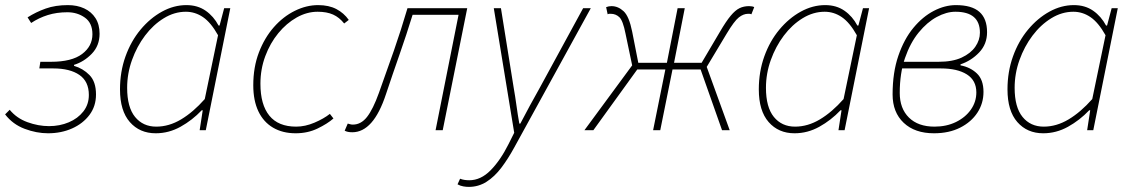

<svg xmlns="http://www.w3.org/2000/svg" viewBox="-22 -510 4444 752"><path d="M166 12Q121 12 74.5 -5.5Q28 -23 -2 -62L16 -80Q43 -47 85.5 -31.5Q128 -16 170 -16Q212 -16 247.5 -31Q283 -46 304.5 -73.5Q326 -101 326 -138Q326 -191 289 -216.5Q252 -242 187 -242H132L136 -268H178Q259 -268 299.5 -298.5Q340 -329 340 -376Q340 -420 310.5 -441Q281 -462 242 -462Q200 -462 165 -451Q130 -440 100 -420L86 -442Q119 -463 157 -476.5Q195 -490 244 -490Q280 -490 308 -477Q336 -464 352 -439Q368 -414 368 -378Q368 -331 337.5 -299.5Q307 -268 268 -256V-252Q303 -242 328.5 -216Q354 -190 354 -140Q354 -94 328.5 -60Q303 -26 260.5 -7Q218 12 166 12Z M588 12Q525 12 486.5 -32Q448 -76 448 -160Q448 -229 469.5 -289Q491 -349 528.5 -394Q566 -439 612.5 -464.5Q659 -490 708 -490Q752 -490 783.5 -468Q815 -446 834 -410H838L856 -478H880L784 0H760L772 -78H768Q731 -39 685 -13.5Q639 12 588 12ZM590 -14Q640 -14 687.5 -42.5Q735 -71 780 -122L832 -372Q804 -422 773 -443Q742 -464 706 -464Q661 -464 619.5 -438.5Q578 -413 546 -370.5Q514 -328 495 -275Q476 -222 476 -166Q476 -90 507 -52Q538 -14 590 -14Z M1136 12Q1085 12 1047.5 -10Q1010 -32 990 -74Q970 -116 970 -176Q970 -247 992 -304.5Q1014 -362 1050.5 -403.5Q1087 -445 1132.5 -467.5Q1178 -490 1224 -490Q1266 -490 1295.5 -474.5Q1325 -459 1344 -432L1326 -418Q1307 -442 1282.5 -453Q1258 -464 1222 -464Q1180 -464 1140 -441.5Q1100 -419 1068 -380Q1036 -341 1017 -290Q998 -239 998 -182Q998 -100 1033 -57Q1068 -14 1138 -14Q1173 -14 1209.5 -29.5Q1246 -45 1270 -64L1284 -46Q1260 -25 1221.5 -6.5Q1183 12 1136 12Z M1358 8Q1348 8 1341 6.5Q1334 5 1328 2L1340 -26Q1344 -25 1349 -23.5Q1354 -22 1360 -22Q1392 -22 1415.5 -52Q1439 -82 1462 -146Q1492 -229 1520.5 -311Q1549 -393 1574 -478H1808L1712 0H1684L1774 -452H1594Q1570 -374 1543 -297Q1516 -220 1490 -142Q1465 -66 1432 -29Q1399 8 1358 8Z M1814 222Q1804 222 1792.5 220Q1781 218 1770 212L1780 190Q1795 196 1816 196Q1861 196 1899.5 157Q1938 118 1970 54L1992 10L1912 -478H1940L1990 -166Q1996 -132 2001 -95.5Q2006 -59 2012 -26H2016Q2034 -61 2053.5 -96.5Q2073 -132 2092 -166L2262 -478H2292L1992 68Q1968 112 1941.5 147Q1915 182 1883.5 202Q1852 222 1814 222Z M2267 0 2454 -254 2428 -378Q2418 -429 2404 -442.5Q2390 -456 2370 -456Q2366 -456 2364 -456Q2362 -456 2358 -454L2352 -482Q2362 -486 2373 -486Q2399 -486 2420.5 -466Q2442 -446 2454 -386L2478 -264H2590L2632 -478H2660L2618 -264H2726L2798 -386Q2822 -427 2840 -448.5Q2858 -470 2874.5 -478Q2891 -486 2912 -486Q2918 -486 2923.5 -485Q2929 -484 2932 -482L2921 -454Q2916 -456 2913.5 -456Q2911 -456 2908 -456Q2890 -456 2872 -442Q2854 -428 2824 -378L2746 -248L2836 0H2806L2722 -238H2612L2564 0H2536L2584 -238H2474L2302 0Z M3090 12Q3027 12 2988.5 -32Q2950 -76 2950 -160Q2950 -229 2971.5 -289Q2993 -349 3030.5 -394Q3068 -439 3114.5 -464.5Q3161 -490 3210 -490Q3254 -490 3285.5 -468Q3317 -446 3336 -410H3340L3358 -478H3382L3286 0H3262L3274 -78H3270Q3233 -39 3187 -13.5Q3141 12 3090 12ZM3092 -14Q3142 -14 3189.5 -42.5Q3237 -71 3282 -122L3334 -372Q3306 -422 3275 -443Q3244 -464 3208 -464Q3163 -464 3121.5 -438.5Q3080 -413 3048 -370.5Q3016 -328 2997 -275Q2978 -222 2978 -166Q2978 -90 3009 -52Q3040 -14 3092 -14Z M3636 12Q3561 12 3517.5 -29Q3474 -70 3474 -140Q3474 -226 3496.5 -291.5Q3519 -357 3555.5 -401Q3592 -445 3635.5 -467.5Q3679 -490 3722 -490Q3784 -490 3814 -463.5Q3844 -437 3844 -384Q3844 -337 3813 -304.5Q3782 -272 3740 -258V-254Q3778 -247 3804 -222.5Q3830 -198 3830 -150Q3830 -105 3806 -68.5Q3782 -32 3738.5 -10Q3695 12 3636 12ZM3638 -14Q3685 -14 3722 -32Q3759 -50 3780.5 -80.5Q3802 -111 3802 -148Q3802 -195 3765 -218.5Q3728 -242 3663 -242H3497L3502 -268H3654Q3709 -268 3744.5 -284.5Q3780 -301 3798 -327Q3816 -353 3816 -382Q3816 -464 3720 -464Q3685 -464 3647 -443.5Q3609 -423 3576 -382.5Q3543 -342 3522.5 -282.5Q3502 -223 3502 -146Q3502 -85 3538 -49.5Q3574 -14 3638 -14Z M4064 12Q4001 12 3962.5 -32Q3924 -76 3924 -160Q3924 -229 3945.5 -289Q3967 -349 4004.5 -394Q4042 -439 4088.5 -464.5Q4135 -490 4184 -490Q4228 -490 4259.5 -468Q4291 -446 4310 -410H4314L4332 -478H4356L4260 0H4236L4248 -78H4244Q4207 -39 4161 -13.5Q4115 12 4064 12ZM4066 -14Q4116 -14 4163.5 -42.5Q4211 -71 4256 -122L4308 -372Q4280 -422 4249 -443Q4218 -464 4182 -464Q4137 -464 4095.5 -438.5Q4054 -413 4022 -370.5Q3990 -328 3971 -275Q3952 -222 3952 -166Q3952 -90 3983 -52Q4014 -14 4066 -14Z"/></svg>

Font: Source Sans 3 VF
Style: Italic
Weight: 200
Italic angle: -11°
Designer: Paul D. Hunt
Foundry: Adobe Systems Incorporated
Version: Version 3.042;hotconv 1.0.118;makeotfexe 2.5.65603